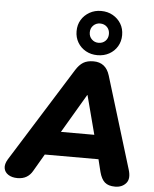

<svg xmlns="http://www.w3.org/2000/svg" viewBox="-79 -1067 906 1129"><g transform="rotate(5 374.5 -502.0)"><path d="M67 9Q34 9 12.5 -5Q-9 -19 -13 -42.5Q-17 -66 1 -96L349 -653Q369 -685 392.5 -699.5Q416 -714 453 -714Q526 -714 549 -639L714 -99Q731 -45 707.5 -18Q684 9 643 9Q603 9 582 -9.5Q561 -28 550 -70L532 -143H215L156 -42Q142 -17 120 -4Q98 9 67 9ZM433 -513 298 -284H495L435 -513ZM472 -752Q434 -752 403.5 -769Q373 -786 355.5 -815.5Q338 -845 338 -882Q338 -920 355.5 -949Q373 -978 403.5 -995.5Q434 -1013 472 -1013Q511 -1013 541.5 -995.5Q572 -978 589.5 -949Q607 -920 607 -882Q607 -845 589.5 -815.5Q572 -786 541.5 -769Q511 -752 472 -752ZM472 -825Q497 -825 513 -841Q529 -857 529 -882Q529 -907 513 -923Q497 -939 472 -939Q449 -939 432.5 -923Q416 -907 416 -882Q416 -857 432.5 -841Q449 -825 472 -825Z"/></g></svg>

Font: Nunito Black
Style: Italic
Weight: 900
Italic angle: -9°
Designer: Vernon Adams
Foundry: Vernon Adams
Version: Version 3.601; ttfautohint (v1.8.2.53-6de2)